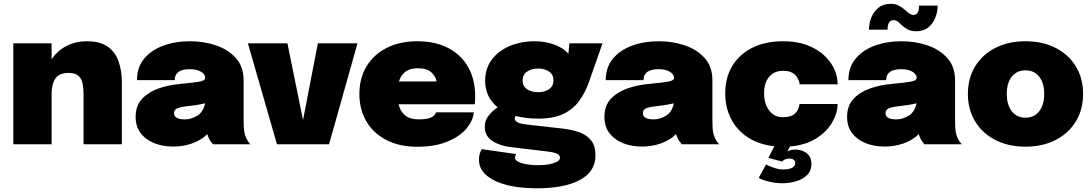

<svg xmlns="http://www.w3.org/2000/svg" viewBox="-20 -759 5740 1010"><path d="M50 0V-531H251.5V-447Q281.5 -492.5 330 -517.2Q378.5 -542 437.5 -542Q505.5 -542 545.5 -514.2Q585.5 -486.5 603.2 -437.5Q621 -388.5 621 -325.5V0H419.5V-266Q419.5 -293.5 414.8 -318.5Q410 -343.5 393.2 -359.5Q376.5 -375.5 340 -375.5Q292.5 -375.5 272 -346.5Q251.5 -317.5 251.5 -266V0Z M892.5 12Q835.5 12 790.5 -6.2Q745.5 -24.5 719.5 -59.2Q693.5 -94 693.5 -144Q693.5 -203 727.2 -239Q761 -275 813.8 -293.5Q866.5 -312 923 -317Q1003.5 -324.5 1031.5 -330Q1059.5 -335.5 1059.5 -349.5V-350Q1059.5 -368.5 1037.2 -381.8Q1015 -395 978 -395Q899 -395 899 -337.5H700.5Q700.5 -404.5 738 -450Q775.5 -495.5 838.8 -518.8Q902 -542 979.5 -542Q1053 -542 1117.2 -520Q1181.5 -498 1221.5 -452.8Q1261.5 -407.5 1261.5 -337V-130.5Q1261.5 -108.5 1262.5 -88Q1263.5 -67.5 1268.5 -50Q1274 -31.5 1283 -18.2Q1292 -5 1297.5 0H1100.5Q1096 -4.5 1087.5 -16.5Q1079 -28.5 1073.5 -44Q1072 -49 1070.5 -53.5Q1039.5 -22 991.8 -5Q944 12 892.5 12ZM952.5 -131Q985 -131 1016.8 -149.8Q1048.5 -168.5 1059 -215.5Q1035.5 -210 1011 -206.2Q986.5 -202.5 963.5 -200Q929 -196.5 912.2 -188.8Q895.5 -181 895.5 -164Q895.5 -131 952.5 -131Z M1860.5 -531 1711 0H1437L1284 -531H1492L1574 -127.5L1652 -531Z M2472.5 -168Q2467.5 -121 2431.2 -79.8Q2395 -38.5 2330.2 -12.8Q2265.5 13 2175 13Q2081.5 13 2013 -22.2Q1944.5 -57.5 1907.5 -120.2Q1870.5 -183 1870.5 -264.5Q1870.5 -348 1908.5 -410.5Q1946.5 -473 2015.2 -507.5Q2084 -542 2175 -542Q2269 -542 2337.2 -506.8Q2405.5 -471.5 2442.5 -406.8Q2479.5 -342 2479.5 -253Q2479.5 -238 2479 -227.5Q2478.5 -217 2477.5 -210.5H2076.5Q2086 -172 2111.8 -151.5Q2137.5 -131 2183.5 -131Q2232 -131 2251.8 -143.2Q2271.5 -155.5 2273.5 -168ZM2177.5 -400Q2100.5 -400 2078.5 -330.5H2276.5Q2273 -355 2250 -377.5Q2227 -400 2177.5 -400Z M2936.5 -83Q2989.5 -77 3029 -62.5Q3068.5 -48 3090.5 -19.2Q3112.5 9.5 3112.5 58.5Q3112.5 144 3030.2 187.8Q2948 231.5 2806 231.5Q2663 231.5 2581.2 190.8Q2499.5 150 2499.5 82.5Q2499.5 48.5 2514.5 25.5L2695 51.5Q2693.5 53.5 2691.5 58.2Q2689.5 63 2689.5 71.5Q2689.5 89 2725.5 99.5Q2761.5 110 2810.5 110Q2859.5 110 2892.5 99.2Q2925.5 88.5 2925.5 71Q2925.5 55 2907.5 48.2Q2889.5 41.5 2868.5 39L2668 15Q2609 8 2569.5 -17.8Q2530 -43.5 2530 -93Q2530 -127 2552.5 -153.5Q2575 -180 2598 -194.5Q2566.5 -219.5 2549.2 -254.8Q2532 -290 2532 -334.5Q2532 -398.5 2566.8 -445Q2601.5 -491.5 2661 -516.8Q2720.5 -542 2794.5 -542Q2848.5 -542 2896.8 -524.2Q2945 -506.5 2970 -475.5L2975 -531H3149.5L3079 -330Q3059 -272.5 3027 -228.5Q2995 -184.5 2943.5 -159.8Q2892 -135 2811.5 -135Q2746 -135 2692.5 -149Q2687.5 -143 2687.5 -136Q2687.5 -125 2701.2 -116.5Q2715 -108 2750 -104ZM2810.5 -274Q2845 -274 2868.2 -290Q2891.5 -306 2891.5 -336.5Q2891.5 -367 2868 -382.8Q2844.5 -398.5 2810.5 -398.5Q2777 -398.5 2753 -382.5Q2729 -366.5 2729 -335.5Q2729 -305 2752.8 -289.5Q2776.5 -274 2810.5 -274Z M3358.5 12Q3301.5 12 3256.5 -6.2Q3211.5 -24.5 3185.5 -59.2Q3159.5 -94 3159.5 -144Q3159.5 -203 3193.2 -239Q3227 -275 3279.8 -293.5Q3332.5 -312 3389 -317Q3469.5 -324.5 3497.5 -330Q3525.5 -335.5 3525.5 -349.5V-350Q3525.5 -368.5 3503.2 -381.8Q3481 -395 3444 -395Q3365 -395 3365 -337.5H3166.5Q3166.5 -404.5 3204 -450Q3241.5 -495.5 3304.8 -518.8Q3368 -542 3445.5 -542Q3519 -542 3583.2 -520Q3647.5 -498 3687.5 -452.8Q3727.5 -407.5 3727.5 -337V-130.5Q3727.5 -108.5 3728.5 -88Q3729.5 -67.5 3734.5 -50Q3740 -31.5 3749 -18.2Q3758 -5 3763.5 0H3566.5Q3562 -4.5 3553.5 -16.5Q3545 -28.5 3539.5 -44Q3538 -49 3536.5 -53.5Q3505.5 -22 3457.8 -5Q3410 12 3358.5 12ZM3418.5 -131Q3451 -131 3482.8 -149.8Q3514.5 -168.5 3525 -215.5Q3501.5 -210 3477 -206.2Q3452.5 -202.5 3429.5 -200Q3395 -196.5 3378.2 -188.8Q3361.5 -181 3361.5 -164Q3361.5 -131 3418.5 -131Z M4166 28Q4184 28 4203 35.2Q4222 42.5 4235.2 59Q4248.5 75.5 4248.5 103.5Q4248.5 139 4226 161.5Q4203.5 184 4168.2 194.5Q4133 205 4095 205Q4061.5 205 4024.5 196.2Q3987.5 187.5 3971.5 176.5L4009.5 106Q4021 112.5 4048 122.5Q4075 132.5 4101.5 132.5Q4128 132.5 4145.5 124.2Q4163 116 4163 99.5Q4163 86.5 4154.5 80.8Q4146 75 4134.5 75Q4123 75 4111.8 78.8Q4100.5 82.5 4095 91L4022 71.5L4053.5 10.5Q3972 1.5 3914.2 -36.2Q3856.5 -74 3825.8 -133.8Q3795 -193.5 3795 -268Q3795 -349.5 3831.5 -411Q3868 -472.5 3936.5 -507.2Q4005 -542 4100.5 -542Q4171 -542 4224.5 -522Q4278 -502 4313.8 -469.2Q4349.5 -436.5 4367.8 -397.5Q4386 -358.5 4386 -320V-315.5H4186.5Q4186.5 -321 4185 -326Q4181 -339 4172.5 -353Q4164 -367 4146.8 -376.8Q4129.5 -386.5 4098.5 -386.5Q4053 -386.5 4026.2 -355.2Q3999.5 -324 3999.5 -268Q3999.5 -213 4026.2 -177.8Q4053 -142.5 4098.5 -142.5Q4143 -142.5 4162.5 -162.2Q4182 -182 4186 -212H4386Q4386 -164.5 4357.8 -115.5Q4329.5 -66.5 4273.8 -31Q4218 4.5 4136 11.5L4121.5 38Q4137 28 4166 28Z M4635 12Q4578 12 4533 -6.2Q4488 -24.5 4462 -59.2Q4436 -94 4436 -144Q4436 -203 4469.8 -239Q4503.5 -275 4556.2 -293.5Q4609 -312 4665.5 -317Q4746 -324.5 4774 -330Q4802 -335.5 4802 -349.5V-350Q4802 -368.5 4779.8 -381.8Q4757.5 -395 4720.5 -395Q4641.5 -395 4641.5 -337.5H4443Q4443 -404.5 4480.5 -450Q4518 -495.5 4581.2 -518.8Q4644.5 -542 4722 -542Q4795.5 -542 4859.8 -520Q4924 -498 4964 -452.8Q5004 -407.5 5004 -337V-130.5Q5004 -108.5 5005 -88Q5006 -67.5 5011 -50Q5016.5 -31.5 5025.5 -18.2Q5034.5 -5 5040 0H4843Q4838.5 -4.5 4830 -16.5Q4821.5 -28.5 4816 -44Q4814.5 -49 4813 -53.5Q4782 -22 4734.2 -5Q4686.5 12 4635 12ZM4695 -131Q4727.5 -131 4759.2 -149.8Q4791 -168.5 4801.5 -215.5Q4778 -210 4753.5 -206.2Q4729 -202.5 4706 -200Q4671.5 -196.5 4654.8 -188.8Q4638 -181 4638 -164Q4638 -131 4695 -131ZM4912.5 -729.5Q4912.5 -697 4900.2 -666Q4888 -635 4863.2 -614.8Q4838.5 -594.5 4800.5 -594.5Q4771 -594.5 4752 -605.8Q4733 -617 4723 -627Q4712 -638.5 4702.8 -645.8Q4693.5 -653 4680.5 -653Q4649 -653 4649 -603H4551Q4551 -635.5 4563.5 -666.8Q4576 -698 4601.5 -718.5Q4627 -739 4666.5 -739Q4692.5 -739 4711.8 -727.5Q4731 -716 4742 -705.5Q4753 -695 4764 -687.8Q4775 -680.5 4786.5 -680.5Q4814.5 -680.5 4814.5 -729.5Z M5374.5 12.5Q5284.5 12.5 5216.2 -22.5Q5148 -57.5 5109.8 -120Q5071.5 -182.5 5071.5 -265Q5071.5 -347.5 5109.8 -410Q5148 -472.5 5216.2 -507.2Q5284.5 -542 5374.5 -542Q5464.5 -542 5532.8 -507.2Q5601 -472.5 5639.2 -410Q5677.5 -347.5 5677.5 -265Q5677.5 -182.5 5639.2 -120Q5601 -57.5 5532.8 -22.5Q5464.5 12.5 5374.5 12.5ZM5374.5 -140Q5420.5 -140 5446.8 -174Q5473 -208 5473 -265Q5473 -322 5446.8 -355.5Q5420.5 -389 5374.5 -389Q5328.5 -389 5302.2 -355.5Q5276 -322 5276 -265Q5276 -208 5302.2 -174Q5328.5 -140 5374.5 -140Z"/></svg>

Font: Epilogue Black
Style: Regular
Weight: 900
Designer: Tyler Finck
Foundry: Etcetera Type Co
Version: Version 2.111; ttfautohint (v1.8.3)